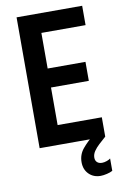

<svg xmlns="http://www.w3.org/2000/svg" viewBox="-100 -777 676 1040"><g transform="rotate(-10 238.0 -257.5)"><path d="M67.4 0V-719.7H428.2V-613.3H185.1V-417.5H393.1V-313H185.1V-106.4H428.2V0ZM367.2 205.1Q328.1 205.1 303 179.9Q277.8 154.8 277.8 114.3Q277.8 72.8 304 41Q330.1 9.3 371.6 -23.9L428.2 0Q408.2 17.6 390.4 33.9Q372.6 50.3 361.3 67.1Q350.1 84 350.1 102.1Q350.1 118.2 359.9 127.4Q369.6 136.7 387.2 136.7Q399.4 136.7 413.1 131.8Q426.8 127 433.6 121.1V189Q421.9 195.8 402.1 200.4Q382.3 205.1 367.2 205.1Z"/></g></svg>

Font: Reddit Sans Condensed SemiBold
Style: Regular
Weight: 600
Designer: Stephen Hutchings
Foundry: Reddit
Version: Version 1.014